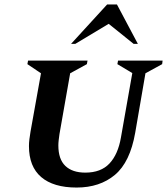

<svg xmlns="http://www.w3.org/2000/svg" viewBox="-20 -832 750 862"><path d="M324 10Q220 10 165 -37Q110 -84 110 -176Q110 -191 112 -207Q114 -223 117 -241L164 -503L103 -544L106 -560H373L370 -544L295 -503L247 -230Q245 -216 243.5 -203Q242 -190 242 -179Q242 -117 273.5 -87Q305 -57 363 -57Q433 -57 471.5 -98Q510 -139 523 -215L574 -504L507 -544L510 -560H710L708 -544L633 -503L587 -236Q564 -104 496 -47Q428 10 324 10ZM299 -635 461 -812H505L599 -635H580L468 -725L318 -635Z"/></svg>

Font: Spectral SC
Style: Bold Italic
Weight: 700
Italic angle: -10°
Designer: Jean-Baptiste Levee
Foundry: Production Type
Version: Version 2.001